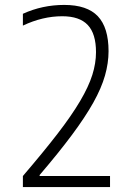

<svg xmlns="http://www.w3.org/2000/svg" viewBox="-20 -760 540 780"><path d="M73 -45Q157 -143 214 -217Q271 -291 305.5 -349.5Q340 -408 355 -455.5Q370 -503 370 -548Q370 -623 336.5 -658.5Q303 -694 233 -694Q153 -694 73 -656V-704Q152 -740 241 -740Q334 -740 377.5 -694Q421 -648 421 -552Q421 -504 406.5 -453Q392 -402 359 -343Q326 -284 272 -211.5Q218 -139 141 -49V-45H427V0H73Z"/></svg>

Font: M PLUS 1 Code Light
Style: Regular
Weight: 300
Designer: Coji Morishita
Foundry: UNDERFOREST DESIGN
Version: Version 1.002